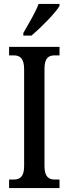

<svg xmlns="http://www.w3.org/2000/svg" viewBox="-20 -951 346 971"><path d="M98 -784V-771H139C189 -813 261 -886 281 -921V-931H175C159 -886 125 -833 98 -784ZM26 0H281V-43H258C227 -43 205 -56 205 -111V-602C205 -659 226 -671 258 -671H281V-714H26V-671H49C78 -671 102 -659 102 -602V-110C102 -55 78 -43 49 -43H26Z"/></svg>

Font: Noto Serif Bengali ExtraCondensed Medium
Style: Regular
Weight: 500
Width: 2
Designer: Juan Bruce, Universal Thirst, Indian Type Foundry and the Monotype Design Team.
Foundry: Monotype Imaging Inc.
Version: Version 2.003